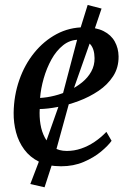

<svg xmlns="http://www.w3.org/2000/svg" viewBox="-20 -678 544 795"><path d="M442 -95Q428 -75 398.2 -50.2Q368.5 -25.5 326.5 -7.5Q284.5 10.5 233 10.5Q179.5 10.5 141.8 -8.2Q104 -27 80.5 -58.8Q57 -90.5 46.5 -130Q36 -169.5 36.5 -211Q37.5 -282.5 59.8 -346.5Q82 -410.5 121.8 -459.5Q161.5 -508.5 214.2 -536.8Q267 -565 329 -565Q377.5 -565 408.8 -549.2Q440 -533.5 455.2 -506Q470.5 -478.5 471 -444.5Q471.5 -398 448.5 -362.5Q425.5 -327 388 -301.8Q350.5 -276.5 306.5 -260Q262.5 -243.5 219.8 -235.2Q177 -227 144.5 -226.5Q142.5 -194.5 147.5 -163.8Q152.5 -133 165.8 -108Q179 -83 201.5 -68Q224 -53 256.5 -53Q287 -53 315.8 -62.8Q344.5 -72.5 371 -90.2Q397.5 -108 420.5 -132ZM306.5 -513.5Q270 -513.5 241.5 -490.8Q213 -468 193 -431.8Q173 -395.5 161 -353.5Q149 -311.5 146 -272.5Q174.5 -274 205.8 -281.8Q237 -289.5 266.5 -303.5Q296 -317.5 320 -337Q344 -356.5 358 -382Q372 -407.5 371.5 -437.5Q371 -475.5 354 -494.5Q337 -513.5 306.5 -513.5ZM164.5 97.5 105.5 84 148.5 -28.5 239 -284.5 305.5 -537 343 -657.5 400.5 -642.5 362 -528.5 272.5 -274.5 201.5 -16.5Z"/></svg>

Font: Merriweather 28pt
Style: Italic
Weight: 400
Italic angle: -7.8°
Version: Version 2.101